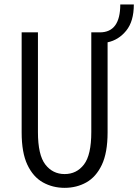

<svg xmlns="http://www.w3.org/2000/svg" viewBox="-20 -848 632 878"><path d="M275.5 11Q221 11 176.2 -14Q131.5 -39 105.2 -94.5Q79 -150 79 -242.5V-700H153.5V-244Q153.5 -139.5 187.2 -95.8Q221 -52 275.5 -52Q330.5 -52 364 -95.8Q397.5 -139.5 397.5 -244V-700H436.5Q530 -700 530 -827.5H592Q592 -750.5 557.2 -707.8Q522.5 -665 472 -654.5V-242.5Q472 -150 445.8 -94.5Q419.5 -39 375 -14Q330.5 11 275.5 11Z"/></svg>

Font: Trispace SemiCondensed Light
Style: Regular
Weight: 300
Width: 4
Designer: Tyler Finck
Foundry: Etcetera Type Company
Version: Version 1.210; ttfautohint (v1.8.3)